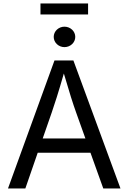

<svg xmlns="http://www.w3.org/2000/svg" viewBox="-20 -1071 730 1091"><path d="M25.4 0H124L194.3 -203.1H494.1L566.9 0H664.6L397 -727.5H289.6ZM346.2 -803.2C379.9 -803.2 407.7 -829.1 407.7 -861.3C407.7 -893.6 379.9 -919.4 346.2 -919.4C313 -919.4 285.2 -893.6 285.2 -861.3C285.2 -829.1 313 -803.2 346.2 -803.2ZM480.5 -1051.3H210V-988.8H480.5ZM222.7 -284.2 273.9 -431.6C289.6 -476.6 312 -545.9 342.8 -653.3C373.5 -547.9 395 -480.5 412.6 -431.6L465.3 -284.2Z"/></svg>

Font: Raveo
Style: Regular
Weight: 400
Designer: Jakub Foglar, Rasmus Andersson (Inter)
Foundry: Jakubfoglar.com
Version: Version 1.100;Glyphs 3.2.3 (3260)